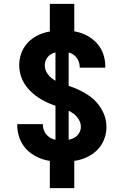

<svg xmlns="http://www.w3.org/2000/svg" viewBox="-20 -863 640 990"><path d="M237 107V-92H266V-643H237V-843H363V-643H334V-92H363V107ZM299 -29Q271 -29 243 -32.5Q215 -36 189 -46Q163 -56 140 -72.5Q117 -89 101 -112Q85 -135 77 -162Q69 -189 69 -217V-223H201V-220Q201 -202 209 -185.5Q217 -169 231 -158Q245 -147 263 -143Q281 -139 299 -139Q316 -139 333 -142Q350 -145 364.5 -153.5Q379 -162 388 -177Q397 -192 397 -209Q397 -229 386 -247Q375 -265 359 -277Q343 -289 324 -296.5Q305 -304 286 -310.5Q267 -317 248.5 -324Q230 -331 212 -340Q194 -349 177 -360.5Q160 -372 145 -385.5Q130 -399 117.5 -415Q105 -431 96.5 -449Q88 -467 83.5 -487Q79 -507 79 -527Q79 -554 87 -580Q95 -606 110.5 -627.5Q126 -649 148.5 -665Q171 -681 196 -690Q221 -699 247.5 -702.5Q274 -706 301 -706Q328 -706 355.5 -702.5Q383 -699 408 -689Q433 -679 455 -662.5Q477 -646 492.5 -623.5Q508 -601 515.5 -574.5Q523 -548 523 -520V-514H391V-517Q391 -534 384 -550Q377 -566 364 -577Q351 -588 334.5 -592Q318 -596 301 -596Q285 -596 269 -593Q253 -590 239.5 -581Q226 -572 218.5 -557Q211 -542 211 -526Q211 -506 221.5 -488.5Q232 -471 248 -458.5Q264 -446 283 -438.5Q302 -431 321 -425Q340 -419 359 -411.5Q378 -404 396 -395Q414 -386 431 -375Q448 -364 463 -350.5Q478 -337 490 -320.5Q502 -304 511 -286Q520 -268 524.5 -248.5Q529 -229 529 -208Q529 -181 520.5 -154.5Q512 -128 495.5 -106Q479 -84 456 -68.5Q433 -53 407 -44Q381 -35 353.5 -32Q326 -29 299 -29Z"/></svg>

Font: Iosevka Aile Extrabold
Style: Regular
Weight: 800
Designer: Belleve Invis
Foundry: Belleve Invis
Version: Version 27.3.5; ttfautohint (v1.8.4)